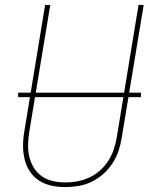

<svg xmlns="http://www.w3.org/2000/svg" viewBox="-20 -755 640 783"><path d="M246 8Q217 8 189.5 2Q162 -4 139.5 -18.5Q117 -33 102 -55.5Q87 -78 80.5 -105Q74 -132 74 -160.5Q74 -189 79 -218L164 -735H185L99 -215Q95 -189 94.5 -163.5Q94 -138 100 -114Q106 -90 119 -69.5Q132 -49 151.5 -35.5Q171 -22 196 -16.5Q221 -11 247 -11Q271 -11 295.5 -15.5Q320 -20 344 -31Q368 -42 388 -60Q408 -78 422 -100Q436 -122 444 -146Q452 -170 456 -194L545 -735H566L476 -191Q472 -165 463 -138.5Q454 -112 438 -88Q422 -64 400.5 -45Q379 -26 353 -13.5Q327 -1 299.5 3.5Q272 8 246 8ZM54 -359V-377H555V-359Z"/></svg>

Font: Iosevka Thin Extended
Style: Italic
Weight: 100
Width: 7
Italic angle: -9°
Monospace: yes
Designer: Belleve Invis
Foundry: Belleve Invis
Version: Version 32.5.0; ttfautohint (v1.8.4)